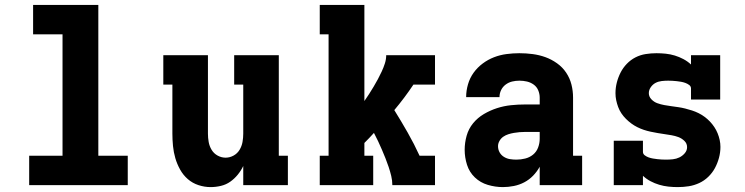

<svg xmlns="http://www.w3.org/2000/svg" viewBox="-20 -755 3040 783"><path d="M99 0V-120H235V-615H115V-735H381V-120H501V0Z M839 8Q814 8 789.5 0Q765 -8 746 -24.5Q727 -41 714.5 -63.5Q702 -86 695 -110Q688 -134 685.5 -159.5Q683 -185 683 -210V-410H646V-530H828V-210Q828 -193 831 -176Q834 -159 843 -144Q852 -129 867.5 -120.5Q883 -112 900 -112Q917 -112 932.5 -120.5Q948 -129 957 -144Q966 -159 969 -176Q972 -193 972 -210V-410H935V-530H1117V-120H1154V0H972V-78Q963 -59 949.5 -42.5Q936 -26 919 -14Q902 -2 881 3Q860 8 839 8Z M1284 0V-120H1320V-615H1284V-735H1466V-343Q1476 -357 1485.5 -372Q1495 -387 1504 -402Q1513 -417 1521 -432Q1529 -447 1536.5 -463Q1544 -479 1549.5 -496Q1555 -513 1555 -530H1754V-410H1666Q1648 -383 1628.5 -357Q1609 -331 1588 -306Q1616 -261 1642.5 -214.5Q1669 -168 1691 -120H1754V0H1580Q1580 -19 1575.5 -37.5Q1571 -56 1565 -74Q1559 -92 1552 -109.5Q1545 -127 1537.5 -144.5Q1530 -162 1522 -179Q1514 -196 1505 -213Q1496 -203 1486 -192.5Q1476 -182 1466 -172V-120H1502V0Z M2031 8Q2000 8 1969.5 -1Q1939 -10 1916.5 -31.5Q1894 -53 1884.5 -83Q1875 -113 1875 -144Q1875 -173 1883 -201.5Q1891 -230 1909.5 -252.5Q1928 -275 1953.5 -290Q1979 -305 2007 -314Q2035 -323 2064 -326Q2093 -329 2122 -329H2181V-357Q2181 -372 2175 -386.5Q2169 -401 2156.5 -410Q2144 -419 2129 -422.5Q2114 -426 2098 -426Q2083 -426 2068.5 -422.5Q2054 -419 2042 -410Q2030 -401 2023.5 -387.5Q2017 -374 2017 -359H1881Q1881 -385 1888.5 -411Q1896 -437 1911.5 -458.5Q1927 -480 1948.5 -496Q1970 -512 1994.5 -521.5Q2019 -531 2045.5 -534.5Q2072 -538 2098 -538Q2125 -538 2152 -534.5Q2179 -531 2204 -522Q2229 -513 2251.5 -497Q2274 -481 2289 -458.5Q2304 -436 2310.5 -410Q2317 -384 2317 -357V-120H2354V0H2181V-75Q2170 -55 2154 -38.5Q2138 -22 2118 -11.5Q2098 -1 2075.5 3.5Q2053 8 2031 8ZM2086 -104Q2104 -104 2122 -108.5Q2140 -113 2154 -124.5Q2168 -136 2174.5 -153.5Q2181 -171 2181 -189V-217H2122Q2110 -217 2098.5 -216Q2087 -215 2075.5 -213Q2064 -211 2053 -207.5Q2042 -204 2032.5 -197.5Q2023 -191 2017 -180.5Q2011 -170 2011 -159Q2011 -145 2017.5 -133.5Q2024 -122 2035.5 -115Q2047 -108 2060 -106Q2073 -104 2086 -104Z M2744 8Q2725 8 2706 6Q2687 4 2668.5 -1.5Q2650 -7 2633 -16Q2616 -25 2602 -38V0H2483V-181H2602V-136Q2602 -127 2609.5 -121.5Q2617 -116 2625.5 -113Q2634 -110 2643 -108.5Q2652 -107 2660.5 -106Q2669 -105 2678 -104.5Q2687 -104 2696 -104Q2710 -104 2724 -105.5Q2738 -107 2750.5 -113Q2763 -119 2772.5 -130Q2782 -141 2782 -155Q2782 -170 2771 -180.5Q2760 -191 2746.5 -196Q2733 -201 2718.5 -203.5Q2704 -206 2690 -208Q2676 -210 2661.5 -212.5Q2647 -215 2633 -218Q2619 -221 2605.5 -225.5Q2592 -230 2579 -236.5Q2566 -243 2554.5 -251.5Q2543 -260 2532.5 -270.5Q2522 -281 2514 -293Q2506 -305 2501 -318.5Q2496 -332 2493 -346Q2490 -360 2490 -375Q2490 -397 2495.5 -418.5Q2501 -440 2511 -459.5Q2521 -479 2536.5 -495Q2552 -511 2571.5 -521Q2591 -531 2613 -534.5Q2635 -538 2657 -538Q2676 -538 2695 -536Q2714 -534 2732 -528.5Q2750 -523 2767 -514Q2784 -505 2798 -492V-530H2917V-349H2798V-394Q2798 -403 2790.5 -408.5Q2783 -414 2774.5 -417Q2766 -420 2757.5 -421.5Q2749 -423 2740 -424Q2731 -425 2722.5 -425.5Q2714 -426 2705 -426Q2692 -426 2678.5 -424.5Q2665 -423 2653.5 -417Q2642 -411 2634 -399.5Q2626 -388 2626 -375Q2626 -361 2636.5 -350Q2647 -339 2661 -334Q2675 -329 2689 -326.5Q2703 -324 2717.5 -322Q2732 -320 2746 -318Q2760 -316 2774 -312.5Q2788 -309 2802 -304.5Q2816 -300 2829 -293.5Q2842 -287 2853.5 -278.5Q2865 -270 2875 -259.5Q2885 -249 2893 -237Q2901 -225 2906.5 -211.5Q2912 -198 2915 -184Q2918 -170 2918 -156Q2918 -133 2912 -111Q2906 -89 2895.5 -69.5Q2885 -50 2868.5 -34Q2852 -18 2831.5 -8.5Q2811 1 2789 4.5Q2767 8 2744 8Z"/></svg>

Font: Iosevka Curly Slab HvEx
Style: Regular
Weight: 900
Width: 7
Monospace: yes
Designer: Belleve Invis
Foundry: Belleve Invis
Version: Version 11.1.0; ttfautohint (v1.8.3)